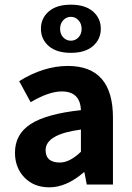

<svg xmlns="http://www.w3.org/2000/svg" viewBox="-20 -789 564 821"><path d="M377.5 -592Q344 -563 283 -563Q222 -563 188.5 -592Q155 -621 155 -666Q155 -711 188.5 -740Q222 -769 283 -769Q344 -769 377.5 -740Q411 -711 411 -666Q411 -621 377.5 -592ZM329 -666Q329 -688 315.5 -702.5Q302 -717 283 -717Q264 -717 250.5 -702.5Q237 -688 237 -666Q237 -643 250.5 -629Q264 -615 283 -615Q302 -615 315.5 -629Q329 -643 329 -666ZM191 12Q125 12 84.5 -30Q44 -72 44 -136Q44 -215 111 -258.5Q178 -302 326 -318Q323 -398 244 -398Q189 -398 111 -352L62 -442Q167 -507 270 -507Q463 -507 463 -286V0H351L341 -52H338Q264 12 191 12ZM236 -94Q278 -94 326 -140V-235Q175 -215 175 -147Q175 -94 236 -94Z"/></svg>

Font: Assistant
Style: Bold
Weight: 700
Designer: Hebrew By Ben Nathan, Latin by Paul Hunt
Version: Version 2.001;PS 002.001;hotconv 1.0.88;makeotf.lib2.5.64775